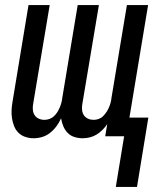

<svg xmlns="http://www.w3.org/2000/svg" viewBox="-20 -540 640 761"><path d="M439 201 472 0H397L405 -48Q397 -36 386 -25Q375 -14 362.5 -6.5Q350 1 336 4.5Q322 8 308 8Q291 8 275 3Q259 -2 248 -13.5Q237 -25 231 -39.5Q225 -54 222 -71Q215 -55 204 -40Q193 -25 178.5 -13.5Q164 -2 147 3Q130 8 113 8Q96 8 80 2.5Q64 -3 53 -14Q42 -25 36 -40Q30 -55 27.5 -71.5Q25 -88 26 -105Q27 -122 30 -139L93 -520H177L111 -126Q109 -114 110.5 -102.5Q112 -91 118 -82.5Q124 -74 134 -69.5Q144 -65 156 -65Q166 -65 176 -68.5Q186 -72 194 -79.5Q202 -87 207.5 -96Q213 -105 217 -114.5Q221 -124 223.5 -133.5Q226 -143 227 -153L288 -520H372L306 -126Q304 -114 305.5 -102.5Q307 -91 313 -82.5Q319 -74 329 -69.5Q339 -65 351 -65Q361 -65 371 -68.5Q381 -72 388.5 -79.5Q396 -87 402 -96Q408 -105 412 -114.5Q416 -124 418.5 -133.5Q421 -143 422 -153L483 -520H567L493 -74H568L523 201Z"/></svg>

Font: Iosevka SS04 Extended
Style: Italic
Weight: 400
Width: 7
Italic angle: -9°
Monospace: yes
Designer: Belleve Invis
Foundry: Belleve Invis
Version: Version 19.0.0; ttfautohint (v1.8.4)